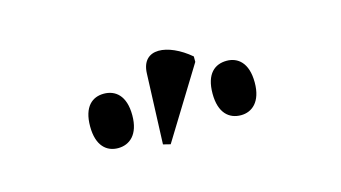

<svg xmlns="http://www.w3.org/2000/svg" viewBox="-39 -911 726 409"><g transform="rotate(-15 324.0 -706.5)"><path d="M298 -607 394 -763V-775C347 -815 290 -821 288 -766L282 -611ZM188 -628C213 -628 235 -645 235 -688C235 -732 213 -748 188 -748C163 -748 142 -732 142 -688C142 -645 163 -628 188 -628ZM459 -628C483 -628 505 -645 505 -688C505 -732 483 -748 459 -748C433 -748 412 -732 412 -688C412 -645 433 -628 459 -628Z"/></g></svg>

Font: Noto Serif Display SemiBold
Style: Regular
Weight: 600
Designer: Monotype Design Team
Foundry: Monotype Imaging Inc.
Version: Version 2.009